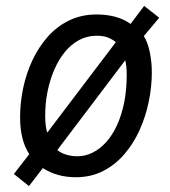

<svg xmlns="http://www.w3.org/2000/svg" viewBox="-20 -592 576 650"><path d="M78 38 27 -3 79 -70Q63 -95 55.5 -126Q48 -157 48 -195Q48 -244 58.5 -294Q69 -344 90 -388.5Q111 -433 142 -468Q173 -503 214.5 -523Q256 -543 307 -543Q342 -543 371 -535Q400 -527 422 -511L468 -572L519 -532L467 -470Q481 -447 487.5 -413.5Q494 -380 494 -347Q494 -298 483.5 -247.5Q473 -197 452.5 -151.5Q432 -106 401 -70Q370 -34 329 -13Q288 8 237 8Q204 8 176 0Q148 -8 125 -23ZM242 -63Q269 -63 294 -75.5Q319 -88 340 -111.5Q361 -135 376.5 -169Q392 -203 400.5 -245.5Q409 -288 409 -339Q409 -354 407.5 -367.5Q406 -381 404 -388L174 -84Q186 -74 204 -68.5Q222 -63 242 -63ZM372 -449Q362 -458 346.5 -464.5Q331 -471 307 -471Q275 -471 248 -456.5Q221 -442 200 -416.5Q179 -391 164 -356.5Q149 -322 141 -282.5Q133 -243 133 -200Q133 -181 135 -166Q137 -151 140 -143Z"/></svg>

Font: Noto Sans Display
Style: Italic
Weight: 400
Italic angle: -12°
Designer: Monotype Design Team
Foundry: Monotype Imaging Inc.
Version: Version 2.003